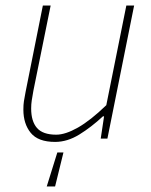

<svg xmlns="http://www.w3.org/2000/svg" viewBox="-20 -498 544 690"><path d="M148 172 186 50H208L178 172ZM178 12Q117 12 90.5 -20.5Q64 -53 64 -104Q64 -122 66 -134.5Q68 -147 72 -168L134 -478H162L100 -172Q96 -150 94 -136.5Q92 -123 92 -108Q92 -62 113 -38Q134 -14 182 -14Q215 -14 260 -39.5Q305 -65 362 -120L434 -478H462L366 0H342L354 -80H350Q308 -41 265 -14.5Q222 12 178 12Z"/></svg>

Font: Source Sans 3 VF
Style: Italic
Weight: 200
Italic angle: -11°
Designer: Paul D. Hunt
Foundry: Adobe Systems Incorporated
Version: Version 3.042;hotconv 1.0.118;makeotfexe 2.5.65603